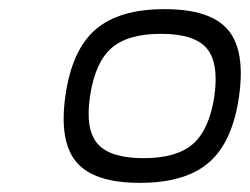

<svg xmlns="http://www.w3.org/2000/svg" viewBox="-20 -730 547 420"><path d="M147.5 -375Q109 -420 123 -520Q137 -620 188.5 -665Q240 -710 340 -710Q440 -710 478.5 -665Q517 -620 503 -520Q489 -420 437.5 -375Q386 -330 286 -330Q186 -330 147.5 -375ZM449 -520Q459 -593 432 -624.5Q405 -656 332 -656Q259 -656 223.5 -624.5Q188 -593 177 -520Q166 -447 193.5 -415.5Q221 -384 294 -384Q367 -384 402.5 -415.5Q438 -447 449 -520Z"/></svg>

Font: Fivo Sans Modern
Style: Italic
Weight: 400
Designer: Alexander Slobzheninov
Foundry: Alexander Slobzheninov
Version: 1.0